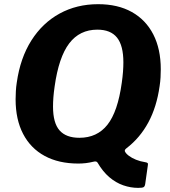

<svg xmlns="http://www.w3.org/2000/svg" viewBox="-20 -772 815 918"><path d="M60.2 -377.4Q76.8 -494.6 130 -578.5Q183.2 -662.4 265.1 -707.2Q347 -752 449.3 -752Q543.4 -752 610.4 -714.5Q677.3 -677 713 -607.3Q748.7 -537.6 748.7 -440.8Q748.7 -422.3 747.6 -402Q746.5 -381.6 743.2 -360.6Q729.2 -260.8 689.3 -186.8Q649.5 -112.9 584.8 -63.2Q574.4 -55.3 577.2 -48.3Q581.5 -38.2 595.6 -27.5Q609.8 -16.7 630.2 -8.4Q650.7 -0.1 674.3 3.5Q682.1 4.5 685.4 7.5Q688.7 10.6 687 17.5L674.4 106.7Q672.7 119.3 666.6 122.8Q660.6 126.3 640.6 126.3Q604.8 126.3 569.3 114Q533.8 101.7 502.5 75Q471.3 48.3 446.6 5.9Q441.4 -2.7 427.6 1Q408.6 5.7 390.5 7.9Q372.4 10 354.8 10Q260.6 10 193.5 -26.5Q126.3 -63 90.5 -131.8Q54.6 -200.7 54.6 -297.1Q54.6 -315.5 55.8 -336.1Q56.9 -356.7 60.2 -377.4ZM241.2 -358.6Q237.2 -331.2 235.3 -307.2Q233.5 -283.2 233.5 -262.6Q233.5 -183.9 264.7 -148.6Q295.9 -113.2 359.7 -113.2Q444.5 -113.2 493.8 -175.7Q543.2 -238.2 562.2 -376Q566.2 -404.1 568.1 -428.6Q569.9 -453.1 569.9 -473.7Q569.9 -554.2 539.5 -592.2Q509.1 -630.2 445.4 -630.2Q360.8 -630.2 310.8 -564.4Q260.9 -498.7 241.2 -358.6Z"/></svg>

Font: Libre Franklin Thin
Style: Italic
Weight: 100
Italic angle: -8°
Designer: Pablo Impallari, Rodrigo Fuenzalida, Nhung Nguyen
Foundry: Impallari Type
Version: Version 3.000